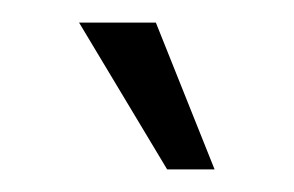

<svg xmlns="http://www.w3.org/2000/svg" viewBox="-20 -740 260 170"><path d="M128 -590H170L118 -720H50Z"/></svg>

Font: Uncut Sans Light
Style: Regular
Weight: 300
Designer: Kasper Nordkvist
Foundry: UNCUT.wtf
Version: Version 1.304;Glyphs 3.2 (3246)